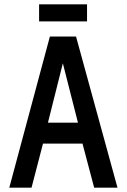

<svg xmlns="http://www.w3.org/2000/svg" viewBox="-20 -869 586 889"><path d="M383 -849H161V-770H383ZM524 0 332 -700H211L23 0H126L179 -204H362L416 0ZM202 -301 271 -576 341 -301Z"/></svg>

Font: Advent Pro SemiBold
Style: Regular
Weight: 600
Designer: VivaRado, Andreas Kalpakidis
Foundry: VivaRado, Andreas Kalpakidis
Version: Version 3.000